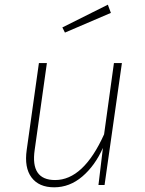

<svg xmlns="http://www.w3.org/2000/svg" viewBox="-20 -789 617 819"><path d="M440 -769 453 -734 257 -650 246 -672ZM211 10Q146 10 114.5 -32Q83 -74 94 -150L146 -520H180L128 -150Q109 -21 215 -21Q336 -21 424 -216L466 -520H500L426 0H400L419 -158Q385 -82 331 -36Q277 10 211 10Z"/></svg>

Font: Fira Sans UltraLight
Style: Italic
Weight: 200
Italic angle: -8°
Designer: Carrois Corporate & Edenspiekermann AG
Foundry: Carrois Corporate GbR & Edenspiekermann AG
Version: Version 4.203;PS 004.203;hotconv 1.0.88;makeotf.lib2.5.64775